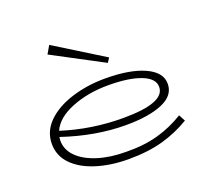

<svg xmlns="http://www.w3.org/2000/svg" viewBox="-132 -954 1250 1137"><g transform="rotate(-20 493.0 -385.5)"><path d="M885 -88Q804 -39 711 -13Q618 13 495 13Q384 13 293 -15.5Q202 -44 149.5 -98Q97 -152 97 -227Q97 -306 156 -364Q215 -422 313.5 -453Q412 -484 525 -484Q680 -484 772 -442.5Q864 -401 864 -328Q864 -254 778.5 -218Q693 -182 548 -182Q358 -182 153 -251Q151 -237 151 -228Q151 -170 195.5 -126Q240 -82 318 -57.5Q396 -33 495 -33Q608 -31 697 -56Q786 -81 863 -129ZM164 -286Q348 -227 548 -227Q810 -227 810 -328Q810 -381 734.5 -410.5Q659 -440 528 -440Q401 -440 298.5 -399Q196 -358 164 -286ZM283 -784 254 -734 573 -565 591 -593Z"/></g></svg>

Font: BioRhyme Expanded Light
Style: Regular
Weight: 300
Width: 7
Designer: Aoife Mooney
Foundry: Aoife Mooney Type
Version: Version 1.001